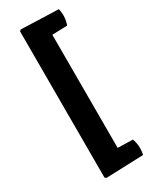

<svg xmlns="http://www.w3.org/2000/svg" viewBox="-249 -837 892 1111"><g transform="rotate(-30 197.0 -282.0)"><path d="M98 -770.5 250 -717.5V167.5L98 206ZM107 214 98 206 110.5 92 350.5 98.5Q354.5 107.5 358.2 125.2Q362 143 362 162Q362 170.5 360.5 184Q359 197.5 356.5 205ZM356.5 -769.5Q359 -762 360.5 -748.2Q362 -734.5 362 -726Q362 -707.5 358.2 -689.5Q354.5 -671.5 350.5 -663L110.5 -656L98 -770.5L107 -778Z"/></g></svg>

Font: Signika Light
Style: Bold
Weight: 700
Version: Version 2.003;gftools[0.9.32]